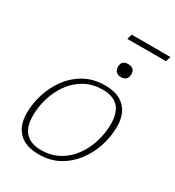

<svg xmlns="http://www.w3.org/2000/svg" viewBox="-202 -968 1002 1098"><g transform="rotate(30 299.0 -419.5)"><path d="M356 -522Q444 -522 488.5 -476.8Q533 -431.5 533 -350.5Q533 -287 512.8 -223.2Q492.5 -159.5 453 -106.8Q413.5 -54 355.8 -22Q298 10 223.5 10Q135.5 10 91 -35.2Q46.5 -80.5 46.5 -161.5Q46.5 -225 66.8 -288.8Q87 -352.5 126.5 -405.2Q166 -458 223.8 -490Q281.5 -522 356 -522ZM221.5 -18Q288.5 -18 339.5 -46.5Q390.5 -75 425 -122.5Q459.5 -170 477.2 -228Q495 -286 495 -344.5Q495 -422 460 -458Q425 -494 358 -494Q291.5 -494 240.2 -465.5Q189 -437 154.5 -389.5Q120 -342 102.2 -284Q84.5 -226 84.5 -167.5Q84.5 -90.5 119.8 -54.2Q155 -18 221.5 -18ZM410 -607.5Q390 -607.5 378 -618.8Q366 -630 366 -651.5Q366 -673.5 378 -683.5Q390 -693.5 410 -693.5Q430 -693.5 442 -683.5Q454 -673.5 454 -651.5Q454 -630 442 -618.8Q430 -607.5 410 -607.5ZM332.5 -815.5 342.5 -849H598L588 -815.5Z"/></g></svg>

Font: Newsreader Caption ExtraLight
Style: Italic
Weight: 275
Italic angle: -17°
Designer: Hugues Gentile
Foundry: Production Type
Version: Version 1.001